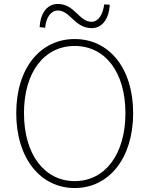

<svg xmlns="http://www.w3.org/2000/svg" viewBox="-20 -936 754 969"><path d="M357 13C529 13 652 -136 652 -365C652 -594 529 -739 357 -739C185 -739 62 -594 62 -365C62 -136 185 13 357 13ZM357 -22C204 -22 101 -157 101 -365C101 -573 204 -704 357 -704C510 -704 613 -573 613 -365C613 -157 510 -22 357 -22ZM443 -794C500 -794 531 -848 534 -912L506 -914C499 -861 476 -826 442 -826C379 -826 357 -916 272 -916C213 -916 183 -862 180 -799L208 -796C212 -849 238 -883 272 -883C334 -883 357 -794 443 -794Z"/></svg>

Font: Harano Aji Gothic ExtraLight
Style: Regular
Weight: 250
Foundry: Masamichi Hosoda
Version: HaranoAjiGothic-ExtraLight version 20230610;ttx 4.39.4